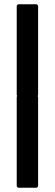

<svg xmlns="http://www.w3.org/2000/svg" viewBox="-20 -776 259 907"><path d="M70 111Q59 111 59 100V-316Q59 -320 61 -323Q59 -325 59 -329V-745Q59 -756 70 -756H149Q160 -756 160 -745V-329Q160 -325 158 -322Q160 -320 160 -316V100Q160 111 149 111Z"/></svg>

Font: Sofia Sans Condensed
Style: Bold
Weight: 700
Designer: Botio Nikoltchev, Ani Petrova
Foundry: lettersoup
Version: Version 4.101; ttfautohint (v1.8.4.7-5d5b)